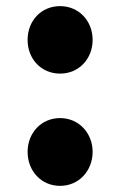

<svg xmlns="http://www.w3.org/2000/svg" viewBox="-20 -592 391 626"><path d="M176 -352C237 -352 282 -400 282 -462C282 -524 237 -572 176 -572C114 -572 70 -524 70 -462C70 -400 114 -352 176 -352ZM176 14C237 14 282 -35 282 -97C282 -158 237 -207 176 -207C114 -207 70 -158 70 -97C70 -35 114 14 176 14Z"/></svg>

Font: Noto Sans CJK JP Black
Style: Regular
Weight: 900
Designer: Ryoko NISHIZUKA (kana & ideographs); Paul D. Hunt (Latin, Greek & Cyrillic); Wenlong ZHANG (bopomofo); Sandoll Communica
Foundry: Adobe Systems Incorporated
Version: Version 1.004;PS 1.004;hotconv 1.0.82;makeotf.lib2.5.63406